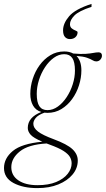

<svg xmlns="http://www.w3.org/2000/svg" viewBox="-104 -700 542 985"><path d="M88 265Q14 265 -34.8 238.8Q-83.5 212.5 -83.5 162Q-83.5 112 -38.2 74.5Q7 37 113 27Q67.5 7.5 53 -9Q38.5 -25.5 38.5 -43.5Q38.5 -98.5 108 -125.5Q79.5 -134 65.5 -158.5Q51.5 -183 51.5 -218Q51.5 -256.5 63.8 -295Q76 -333.5 99 -365.2Q122 -397 154 -416.5Q186 -436 225.5 -436Q252.5 -436 271.5 -425.5Q311.5 -422 335.8 -423.8Q360 -425.5 374.8 -428.5Q389.5 -431.5 401.5 -431.5Q419 -431.5 419 -414.5Q419 -403.5 410.8 -394.2Q402.5 -385 389.5 -385Q380.5 -385 370.8 -391Q361 -397 342.2 -403.8Q323.5 -410.5 288.5 -413Q313.5 -387.5 313.5 -339Q313.5 -301 301.2 -262.2Q289 -223.5 266 -191.8Q243 -160 211 -140.5Q179 -121 139.5 -121Q131.5 -121 124 -122Q92 -110.5 79.5 -95.2Q67 -80 67 -65Q67 -43.5 91.2 -25Q115.5 -6.5 171 14Q240 39.5 267.5 65.2Q295 91 295 123.5Q295 163 268.5 195Q242 227 195.5 246Q149 265 88 265ZM139.5 -135Q167.5 -135 193 -153.5Q218.5 -172 238.2 -202Q258 -232 269.2 -267.8Q280.5 -303.5 280.5 -338.5Q280.5 -382 267 -402Q253.5 -422 225.5 -422Q197.5 -422 172 -403.5Q146.5 -385 126.8 -355Q107 -325 95.8 -289.2Q84.5 -253.5 84.5 -218.5Q84.5 -175 98 -155Q111.5 -135 139.5 -135ZM-46 157.5Q-46 200.5 -9.8 225.2Q26.5 250 88.5 250Q145 250 184 233.8Q223 217.5 243.2 191.8Q263.5 166 263.5 138Q263.5 121 254.8 105.5Q246 90 222 74.5Q198 59 151 42Q142.5 39 135 36Q41.5 41.5 -2.2 76.8Q-46 112 -46 157.5ZM294 -534.5Q294 -519.5 283.2 -509.5Q272.5 -499.5 254.5 -499.5Q239 -499.5 229.2 -510.5Q219.5 -521.5 219.5 -544.5Q219.5 -580 250.5 -616.5Q281.5 -653 365.5 -680V-665Q300 -643.5 277.5 -620.2Q255 -597 255 -576Q255 -561 264.8 -553.8Q274.5 -546.5 284.2 -543Q294 -539.5 294 -534.5Z"/></svg>

Font: Newsreader Text ExtraLight
Style: Italic
Weight: 275
Italic angle: -17°
Designer: Hugues Gentile
Foundry: Production Type
Version: Version 1.001